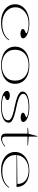

<svg xmlns="http://www.w3.org/2000/svg" viewBox="1419 -2123 719 3597"><g transform="rotate(90 1778.5 -324.5)"><path d="M396 15Q297 15 221 -18.5Q145 -52 102.5 -111Q60 -170 60 -247Q60 -307 85.5 -355.5Q111 -404 158 -440Q205 -476 269.5 -495.5Q334 -515 412 -515Q469 -515 520 -506.5Q571 -498 611.5 -482Q652 -466 675 -444Q698 -422 698 -396Q698 -380 686 -369.5Q674 -359 654.5 -353.5Q635 -348 612 -348Q576 -348 550 -359.5Q524 -371 524 -394Q524 -406 535.5 -417Q547 -428 569 -435Q605 -449 605 -457Q605 -466 582 -476Q559 -486 517 -493.5Q475 -501 417 -501Q352 -501 297.5 -482.5Q243 -464 202.5 -431Q162 -398 139.5 -353Q117 -308 117 -254Q117 -199 139 -154Q161 -109 201.5 -76Q242 -43 297.5 -24.5Q353 -6 420 -6Q490 -6 547 -21Q604 -36 648.5 -65Q693 -94 725 -138L734 -129Q708 -92 675 -65Q642 -38 600 -20Q558 -2 507 6.5Q456 15 396 15Z M1200 -515Q1281 -515 1346 -497Q1411 -479 1456.5 -443.5Q1502 -408 1526 -358Q1550 -308 1550 -246Q1550 -186 1525.5 -137.5Q1501 -89 1455 -55Q1409 -21 1345 -3Q1281 15 1200 15Q1121 15 1057 -3Q993 -21 947.5 -55Q902 -89 878 -137.5Q854 -186 854 -246Q854 -308 878 -358Q902 -408 947.5 -443.5Q993 -479 1057 -497Q1121 -515 1200 -515ZM1202 -501Q1113 -501 1047.5 -470Q982 -439 947 -381.5Q912 -324 912 -246Q912 -189 932 -144Q952 -99 989.5 -66.5Q1027 -34 1080.5 -16.5Q1134 1 1200 1Q1268 1 1321.5 -16Q1375 -33 1413.5 -65.5Q1452 -98 1471.5 -143.5Q1491 -189 1491 -246Q1491 -305 1471.5 -352Q1452 -399 1414 -432.5Q1376 -466 1322.5 -483.5Q1269 -501 1202 -501Z M1980 15Q1912 15 1857 7.5Q1802 0 1763 -15Q1724 -30 1703.5 -50Q1683 -70 1683 -96Q1683 -113 1695 -124.5Q1707 -136 1727 -142.5Q1747 -149 1770 -149Q1792 -149 1811.5 -143.5Q1831 -138 1843.5 -129Q1856 -120 1856 -106Q1856 -94 1846 -84Q1836 -74 1819 -68Q1793 -59 1782.5 -53Q1772 -47 1772 -40Q1772 -31 1800 -21.5Q1828 -12 1875 -5.5Q1922 1 1979 1Q2059 1 2116 -13Q2173 -27 2203.5 -53.5Q2234 -80 2234 -118Q2234 -144 2208.5 -165Q2183 -186 2123 -205Q2063 -224 1960 -244Q1861 -265 1803 -287Q1745 -309 1720 -334Q1695 -359 1695 -389Q1695 -447 1774 -481Q1853 -515 1993 -515Q2069 -515 2130.5 -500Q2192 -485 2228.5 -459Q2265 -433 2265 -398Q2265 -382 2252.5 -372Q2240 -362 2220.5 -357Q2201 -352 2180 -352Q2163 -352 2147.5 -355Q2132 -358 2119.5 -363Q2107 -368 2099.5 -376.5Q2092 -385 2092 -395Q2092 -421 2137 -437Q2159 -444 2167.5 -449.5Q2176 -455 2176 -461Q2176 -468 2160.5 -475Q2145 -482 2118.5 -488Q2092 -494 2060.5 -497.5Q2029 -501 1996 -501Q1916 -501 1858 -488.5Q1800 -476 1769 -453Q1738 -430 1738 -399Q1738 -373 1762 -351Q1786 -329 1840.5 -310Q1895 -291 1984 -272Q2095 -250 2159 -228.5Q2223 -207 2251 -183.5Q2279 -160 2279 -128Q2279 -94 2258.5 -67.5Q2238 -41 2199.5 -22.5Q2161 -4 2105.5 5.5Q2050 15 1980 15Z M2572 15Q2525 15 2504 -6.5Q2483 -28 2483 -75V-480H2375V-490L2486 -500L2529 -664H2539V-502L2704 -490V-480H2539V-66Q2539 -32 2552 -18Q2565 -4 2592 -4Q2629 -4 2659.5 -21Q2690 -38 2724 -64L2729 -56Q2717 -44 2700 -32Q2683 -20 2662.5 -9Q2642 2 2619 8.5Q2596 15 2572 15Z M3172 -515Q3272 -515 3341 -486Q3410 -457 3446 -403Q3482 -349 3482 -275H2884V-285L3426 -291Q3426 -356 3395.5 -403Q3365 -450 3308 -475.5Q3251 -501 3171 -501Q3087 -501 3022 -470Q2957 -439 2920.5 -383Q2884 -327 2884 -251Q2884 -199 2905.5 -154.5Q2927 -110 2965 -77.5Q3003 -45 3056.5 -26.5Q3110 -8 3174 -8Q3226 -7 3272.5 -14.5Q3319 -22 3358.5 -38Q3398 -54 3430.5 -79Q3463 -104 3487 -138L3496 -129Q3471 -92 3437.5 -65Q3404 -38 3362 -20Q3320 -2 3269 6.5Q3218 15 3158 15Q3083 15 3022 -4.5Q2961 -24 2917.5 -59Q2874 -94 2850.5 -142Q2827 -190 2827 -247Q2827 -307 2852 -355.5Q2877 -404 2922.5 -440Q2968 -476 3031.5 -495.5Q3095 -515 3172 -515Z"/></g></svg>

Font: Kalnia SemiExpanded ExtraLight
Style: Regular
Weight: 250
Width: 6
Designer: Frida Medrano
Foundry: Frida Medrano
Version: Version 1.105